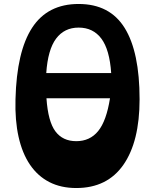

<svg xmlns="http://www.w3.org/2000/svg" viewBox="-20 -933 781 967"><path d="M364 14Q287 14 228.5 -16Q170 -46 131 -103.5Q92 -161 73.5 -244Q55 -327 58 -433Q64 -674 142 -793.5Q220 -913 376 -913Q533 -913 608 -792Q683 -671 683 -433Q683 -220 601.5 -103Q520 14 364 14ZM376 -794Q304 -794 262.5 -738.5Q221 -683 213 -565H540Q532 -683 490.5 -738.5Q449 -794 376 -794ZM214 -438Q222 -321 259 -271.5Q296 -222 364 -222Q433 -222 474.5 -273Q516 -324 534 -438Z"/></svg>

Font: OpenDyslexic3
Style: Bold
Weight: 700
Designer: Abelardo Gonzalez
Version: Version 1.000;PS 001.001;hotconv 1.0.56